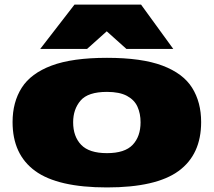

<svg xmlns="http://www.w3.org/2000/svg" viewBox="-20 -810 935 840"><path d="M35 -276Q35 -363 75 -426Q115 -489 205.5 -523Q296 -557 448 -557Q600 -557 690.5 -523Q781 -489 820.5 -426Q860 -363 860 -276Q860 -134 761.5 -62Q663 10 448 10Q233 10 134 -62Q35 -134 35 -276ZM300 -275Q300 -213 335 -176.5Q370 -140 448 -140Q526 -140 560.5 -176.5Q595 -213 595 -275Q595 -313 581.5 -343Q568 -373 535.5 -390.5Q503 -408 448 -408Q365 -408 332.5 -370Q300 -332 300 -275ZM156 -596 306 -790H597L738 -596H533L447 -673L361 -596Z"/></svg>

Font: Georama Extra Expanded ExtraBold
Style: Regular
Weight: 800
Width: 8
Designer: Jean-Baptiste Levee
Foundry: Production Type
Version: Version 1.000